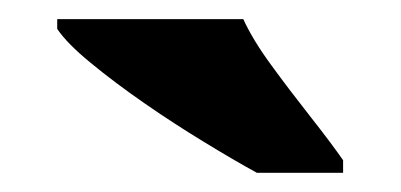

<svg xmlns="http://www.w3.org/2000/svg" viewBox="-20 -786 418 200"><path d="M337.4 -619.1V-606H247.6Q223.6 -619.1 192.4 -638.2Q161.1 -657.2 130.1 -678.7Q99.1 -700.2 74.5 -720.5Q49.8 -740.7 39.6 -755.9V-766.1H233.4Q243.7 -743.7 263.2 -717.3Q280.3 -693.8 302.7 -665.3Q325.2 -636.7 337.4 -619.1Z"/></svg>

Font: Koh Santepheap Black
Style: Regular
Weight: 900
Designer: Danh Hong
Version: Version 2.002; ttfautohint (v1.8.3)